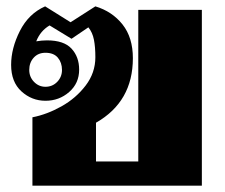

<svg xmlns="http://www.w3.org/2000/svg" viewBox="-20 -584 709 604"><path d="M82 -215Q128 -224 173.5 -249.5Q219 -275 249.5 -315Q280 -355 280 -404Q280 -436 275.5 -459Q271 -482 258 -498L205 -462L136 -504Q107 -487 94 -454Q112 -457 128 -457Q181 -457 205 -431Q229 -405 229 -365Q229 -322 197.5 -294.5Q166 -267 123 -267Q80 -267 47.5 -296.5Q15 -326 15 -380Q15 -432 42.5 -486.5Q70 -541 122 -564L202 -514L280 -564Q333 -548 365.5 -507Q398 -466 398 -401Q398 -264 282 -198V-76H415V-553H615V0H82ZM175 -364Q175 -387 162 -402.5Q149 -418 123 -418Q100 -418 86 -402.5Q72 -387 72 -364Q72 -342 87 -326.5Q102 -311 123 -311Q145 -311 160 -326.5Q175 -342 175 -364Z"/></svg>

Font: Taviraj Black
Style: Regular
Weight: 900
Designer: Katatrad Team
Foundry: CadsonDemak
Version: Version 1.001